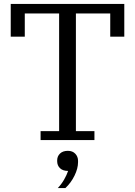

<svg xmlns="http://www.w3.org/2000/svg" viewBox="-20 -718 692 984"><path d="M188 -46H283V-649H107V-530H35V-698H617V-530H545V-649H369V-46H464V0H188ZM276 246Q295 226 308.5 202.5Q322 179 329 158Q302 158 287.5 144Q273 130 273 108V104Q273 83 287.5 69Q302 55 328 55Q352 55 366 70Q380 85 380 106V113Q380 145 362 182Q344 219 315 246H276Z"/></svg>

Font: IBM Plex Serif
Style: Regular
Weight: 400
Designer: Mike Abbink, Paul van der Laan, Pieter van Rosmalen
Foundry: Bold Monday
Version: Version 3.001